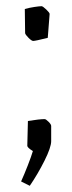

<svg xmlns="http://www.w3.org/2000/svg" viewBox="-20 -483 232 619"><path d="M61 -376 60 -454Q74 -458 90.5 -460.5Q107 -463 114 -463Q118 -463 129 -452.5Q140 -442 140 -438L134 -361Q94 -351 87 -351Q82 -351 72 -361Q62 -371 61 -376ZM48 102Q58 80 69.5 50.5Q81 21 86 4Q68 -7 68 -13L70 -93Q108 -99 124 -99Q128 -99 136.5 -90.5Q145 -82 145 -77V-28Q145 -8 123.5 35Q102 78 76 116Z"/></svg>

Font: Grenze Light
Style: Regular
Weight: 300
Designer: Renata Polastri
Foundry: Omnibus-Type
Version: Version 1.002; ttfautohint (v1.8)